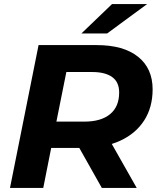

<svg xmlns="http://www.w3.org/2000/svg" viewBox="-20 -921 775 941"><path d="M29 0 169 -700H454Q585 -700 656.5 -643Q728 -586 728 -483Q728 -395 686.5 -330.5Q645 -266 568.5 -231Q492 -196 388 -196H160L245 -267L192 0ZM479 0 336 -254H506L650 0ZM241 -248 185 -325H394Q475 -325 519.5 -361.5Q564 -398 564 -468Q564 -519 529.5 -543.5Q495 -568 433 -568H236L321 -647ZM379 -757 529 -901H701L505 -757Z"/></svg>

Font: MOST Montserrat
Style: Bold Italic
Weight: 700
Italic angle: -11.3°
Designer: Julieta Ulanovsky
Foundry: Julieta Ulanovsky
Version: Version 8.000;March 11, 2024;FontCreator 15.0.0.2926 64-bit